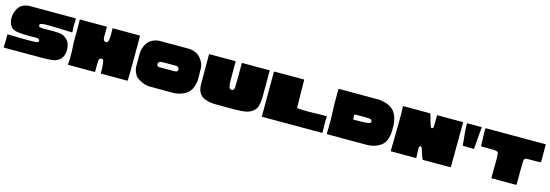

<svg xmlns="http://www.w3.org/2000/svg" viewBox="21 -1603 7382 2578"><g transform="rotate(15 3711.5 -314.5)"><path d="M858 -629Q859 -628 861 -626Q863 -612 861 -567Q859 -522 859 -513Q859 -504 861.5 -475.5Q864 -447 864 -443Q864 -440 861.5 -437Q859 -434 855 -434Q667 -442 645 -442Q622 -442 570.5 -443Q519 -444 501 -444Q456 -443 432.5 -437.5Q409 -432 409 -415Q409 -408 411 -403Q413 -398 415.5 -395Q418 -392 423 -390Q428 -388 430 -388Q432 -388 437 -387Q468 -382 531 -384Q603 -387 672 -383Q710 -381 736 -373.5Q762 -366 785 -346Q787 -344 794 -338Q801 -332 802.5 -331Q804 -330 809 -325Q814 -320 815.5 -318Q817 -316 821 -312Q825 -308 827 -305Q829 -302 831.5 -297Q834 -292 836 -287.5Q838 -283 840 -277Q860 -223 855 -163Q854 -149 846 -121Q838 -93 822.5 -71.5Q807 -50 784 -36Q761 -22 744 -17Q720 -9 696.5 -6Q673 -3 643 -2Q623 -1 597 -1Q595 -1 592 0Q591 0 590 0H35Q27 0 26 -8Q26 -26 28 -56Q30 -64 29.5 -116Q29 -168 29 -177Q29 -186 38 -185Q77 -183 231 -181Q385 -179 435 -184Q443 -187 445.5 -188Q448 -189 454 -192.5Q460 -196 461.5 -202Q463 -208 462 -217Q457 -245 388 -240Q340 -237 228 -242Q116 -247 86 -271Q50 -299 37 -336Q6 -428 50 -523Q73 -574 110 -598Q135 -614 165 -621.5Q195 -629 212 -629Z M1754 -622Q1754 -604 1754 -565.5Q1754 -527 1754 -443Q1754 -359 1754 -322Q1754 -77 1750 -7Q1750 0 1743 0H1382Q1376 0 1375 -7Q1375 -7 1375 -16.5Q1375 -26 1375 -40Q1375 -54 1374.5 -72Q1374 -90 1372.5 -108Q1371 -126 1369 -142Q1367 -158 1364 -170.5Q1361 -183 1356 -188Q1351 -194 1345 -195Q1339 -196 1330 -195Q1325 -195 1322.5 -194.5Q1320 -194 1318 -193.5Q1316 -193 1314 -191.5Q1312 -190 1310.5 -188Q1309 -186 1306 -182Q1302 -177 1299.5 -160.5Q1297 -144 1296.5 -120Q1296 -96 1296 -77.5Q1296 -59 1296 -35Q1296 -11 1296 -8V-7Q1296 0 1289 0H926Q918 0 919 -8Q923 -38 924 -69.5Q925 -101 924.5 -137Q924 -173 923 -196.5Q922 -220 919.5 -263.5Q917 -307 916 -325V-326Q921 -447 916 -622Q916 -629 923 -629H1286Q1294 -629 1293 -621Q1292 -597 1292 -490Q1292 -464 1299 -449Q1306 -434 1317.5 -430Q1329 -426 1347 -429Q1359 -431 1365.5 -458Q1372 -485 1372.5 -522Q1373 -559 1372.5 -583.5Q1372 -608 1371 -621Q1370 -629 1378 -629H1747Q1753 -629 1754 -623Q1754 -622 1754 -622Z M2580 -572Q2587 -566 2596 -555.5Q2605 -545 2620.5 -523Q2636 -501 2646 -471Q2656 -441 2656 -411Q2656 -388 2656.5 -356Q2657 -324 2657.5 -303.5Q2658 -283 2657.5 -263.5Q2657 -244 2656 -236Q2643 -155 2616 -113Q2587 -67 2533 -39Q2459 0 2371 -1Q2067 -1 2047 -2Q2003 -4 1951 -26Q1899 -48 1872 -71Q1848 -91 1829.5 -134.5Q1811 -178 1811 -220V-390Q1811 -434 1824 -473.5Q1837 -513 1855 -539Q1907 -616 2016 -628Q2042 -628 2103 -628Q2164 -628 2280.5 -628Q2397 -628 2432 -628Q2469 -628 2504 -615.5Q2539 -603 2554.5 -592.5Q2570 -582 2580 -572ZM2333 -287Q2341 -288 2346.5 -289.5Q2352 -291 2356 -293.5Q2360 -296 2362.5 -299Q2365 -302 2366.5 -306Q2368 -310 2368.5 -315Q2369 -320 2369 -326Q2369 -340 2355.5 -351.5Q2342 -363 2329 -363Q2311 -362 2214 -362.5Q2117 -363 2115 -360Q2092 -357 2082.5 -338Q2073 -319 2082 -302Q2091 -285 2113 -286Q2125 -287 2220 -286.5Q2315 -286 2333 -287Z M3408 -15Q3394 -11 3371.5 -8Q3349 -5 3326 -3.5Q3303 -2 3283 -1.5Q3263 -1 3248 -0.5Q3233 0 3233 0H3232H2973Q2943 0 2910.5 -4.5Q2878 -9 2848 -17.5Q2818 -26 2798.5 -37Q2779 -48 2765 -62Q2751 -76 2745.5 -84.5Q2740 -93 2734 -106Q2713 -149 2713 -222Q2713 -232 2713.5 -251Q2714 -270 2714 -283.5Q2714 -297 2713 -306V-622Q2713 -629 2720 -629H3076Q3083 -629 3083 -622Q3083 -530 3083 -512Q3083 -501 3083 -454.5Q3083 -408 3083 -370Q3083 -332 3084 -320Q3084 -318 3085 -315Q3091 -260 3106 -250Q3121 -242 3133 -243.5Q3145 -245 3151 -251Q3158 -258 3162 -268.5Q3166 -279 3166.5 -286Q3167 -293 3167 -308.5Q3167 -324 3167 -328Q3168 -350 3169 -474.5Q3170 -599 3169 -622Q3169 -629 3176 -629H3550Q3556 -629 3556 -622V-281Q3556 -273 3555 -247.5Q3554 -222 3553 -208Q3546 -119 3512 -78Q3474 -34 3408 -15Z M4454 -100Q4456 -7 4457 -7Q4457 0 4450 0H3621Q3614 0 3614 -7V-23Q3614 -24 3614 -24Q3614 -26 3614 -28L3615 -565Q3613 -604 3615 -622Q3616 -629 3622 -629H4029Q4036 -629 4036 -622Q4036 -609 4037 -524.5Q4038 -440 4039 -367Q4040 -294 4041 -288Q4041 -282 4040.5 -274.5Q4040 -267 4040 -261.5Q4040 -256 4040.5 -250Q4041 -244 4043 -241Q4045 -239 4047 -237Q4049 -235 4053 -234.5Q4057 -234 4059.5 -233.5Q4062 -233 4068.5 -232Q4075 -231 4079 -231Q4095 -229 4145.5 -228.5Q4196 -228 4197 -228Q4213 -227 4321 -230Q4429 -233 4453 -233Q4456 -233 4456 -230Q4457 -225 4457 -218Q4455 -177 4454 -164Q4453 -142 4454 -100Z M5353 -271Q5353 -225 5341 -178Q5336 -163 5333 -153Q5330 -143 5324 -129.5Q5318 -116 5308.5 -103Q5299 -90 5287 -77Q5255 -45 5198.5 -22.5Q5142 0 5061 0H4525Q4521 0 4518.5 -3Q4516 -6 4516 -10Q4519 -26 4519 -113.5Q4519 -201 4518 -240Q4517 -259 4516 -295Q4515 -331 4514 -360.5Q4513 -390 4512 -416V-588Q4513 -604 4513 -621Q4514 -629 4522 -629H5076Q5077 -629 5077 -629Q5101 -626 5115.5 -623.5Q5130 -621 5157 -614.5Q5184 -608 5209 -596.5Q5234 -585 5256 -568Q5325 -518 5346 -404Q5353 -365 5353 -335Q5353 -329 5353 -306Q5353 -283 5353 -271ZM4820 -281Q4835 -282 4867 -281Q4899 -280 4950 -282.5Q5001 -285 5029 -292Q5044 -295 5049.5 -305Q5055 -315 5053.5 -322.5Q5052 -330 5050 -333Q5047 -337 5043.5 -340Q5040 -343 5036.5 -344.5Q5033 -346 5027.5 -347.5Q5022 -349 5019.5 -349.5Q5017 -350 5010 -351Q5003 -352 5001 -352Q4986 -354 4917.5 -353.5Q4849 -353 4823 -352H4822Q4817 -353 4814 -352Q4811 -351 4809 -348Q4807 -345 4807 -339V-296Q4807 -290 4810.5 -285Q4814 -280 4820 -281Z M6243 -286Q6243 -254 6242.5 -179.5Q6242 -105 6241.5 -64Q6241 -23 6241 -3Q6241 0 6239 0H5852Q5850 0 5850 -2Q5839 -29 5830 -50Q5825 -62 5813 -104.5Q5801 -147 5790 -162Q5783 -172 5771 -167Q5759 -162 5758 -149Q5757 -137 5757 -114.5Q5757 -92 5758 -76Q5759 -60 5760 -37.5Q5761 -15 5761 -3Q5761 0 5758 0H5409Q5406 0 5406 -3Q5406 -59 5408.5 -168.5Q5411 -278 5411 -332Q5411 -356 5411.5 -403Q5412 -450 5412.5 -479.5Q5413 -509 5412 -547.5Q5411 -586 5408 -616V-626Q5408 -629 5410 -629H5787Q5789 -629 5789 -627Q5795 -612 5802.5 -586.5Q5810 -561 5815.5 -538.5Q5821 -516 5829 -491.5Q5837 -467 5844 -452Q5851 -439 5866 -444Q5878 -447 5879 -462Q5883 -493 5882 -626Q5882 -629 5885 -629H6242Q6245 -629 6245 -626Q6245 -625 6245 -624Q6245 -566 6244 -453Q6243 -340 6243 -286Z M6303 -629H6500Q6504 -629 6504 -623Q6499 -578 6495 -528.5Q6491 -479 6486.5 -419.5Q6482 -360 6479 -325Q6479 -321 6475 -320Q6457 -317 6406 -320Q6355 -323 6324 -322Q6320 -322 6320 -328Q6320 -329 6320 -331Q6320 -333 6319 -334Q6318 -372 6308.5 -454.5Q6299 -537 6299 -584V-623Q6299 -629 6303 -629Z M7394 -627Q7394 -391 7394 -388Q7394 -379 7385 -378Q7364 -375 7286.5 -375.5Q7209 -376 7198 -375Q7181 -374 7175 -369Q7165 -361 7161 -349Q7156 -337 7155 -178.5Q7154 -20 7155 -10Q7155 -6 7152 -3Q7149 0 7145 0H6815Q6805 0 6805 -10Q6804 -27 6805 -72.5Q6806 -118 6805 -140Q6805 -146 6806 -172Q6807 -198 6807 -226Q6807 -254 6806.5 -284Q6806 -314 6803.5 -335Q6801 -356 6797 -360Q6780 -374 6748 -376Q6742 -377 6684 -377H6570Q6566 -377 6563 -380Q6560 -383 6560 -387Q6560 -387 6559.5 -402.5Q6559 -418 6558 -441Q6557 -464 6556.5 -488.5Q6556 -513 6555 -535.5Q6554 -558 6554 -569V-618V-619Q6555 -629 6564 -629H7391Q7394 -629 7394 -627Z"/></g></svg>

Font: Cubao Free Wide
Style: Wide
Weight: 400
Designer: Aaron Amar
Version: Version 001.001